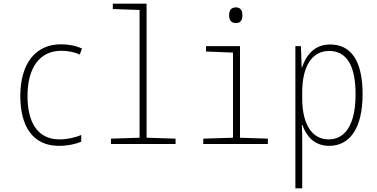

<svg xmlns="http://www.w3.org/2000/svg" viewBox="-20 -780 2040 1040"><path d="M299 10C345 10 390 1 420 -13V-49C386 -34 342 -25 302 -25C181 -25 129 -121 129 -260C129 -416 197 -505 312 -505C346 -505 382 -499 412 -484L424 -517C392 -532 354 -540 310 -540C175 -540 90 -439 90 -260C90 -94 159 10 299 10Z M581 0H931V-29L774 -34V-760H591V-731L736 -726V-34L581 -29Z M1258 -655C1285 -655 1293 -674 1293 -697C1293 -722 1284 -740 1258 -740C1230 -740 1221 -722 1221 -697C1221 -673 1231 -655 1258 -655ZM1081 0H1431V-29L1280 -34V-530H1096V-501L1242 -495V-34L1081 -29Z M1580 240H1617V-7C1617 -41 1617 -76 1615 -103H1618C1638 -45 1681 10 1763 10C1874 10 1944 -84 1944 -270C1944 -449 1883 -539 1768 -539C1682 -539 1638 -480 1616 -415H1614L1610 -530H1580ZM1760 -25C1672 -25 1617 -104 1617 -247V-281C1617 -416 1667 -504 1763 -504C1858 -504 1906 -424 1906 -270C1906 -100 1847 -25 1760 -25Z"/></svg>

Font: Noto Sans Mono ExtraCondensed ExtraLight
Style: Regular
Weight: 200
Width: 2
Designer: Monotype Design Team
Foundry: Monotype Imaging Inc.
Version: Version 2.014